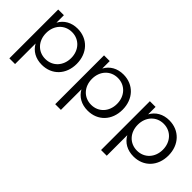

<svg xmlns="http://www.w3.org/2000/svg" viewBox="13 -1168 2002 2002"><g transform="rotate(45 1014.0 -167.5)"><path d="M383 -529C292 -529 221 -488 182 -416V-526H98V194H182V-109C221 -38 292 3 384 3C534 3 636 -106 636 -262C636 -419 532 -529 383 -529ZM367 -66C259 -66 182 -148 182 -264C182 -379 259 -462 367 -462C475 -462 552 -378 552 -264C552 -149 475 -66 367 -66Z M1059 -529C968 -529 897 -488 858 -416V-526H774V194H858V-109C897 -38 968 3 1060 3C1210 3 1312 -106 1312 -262C1312 -419 1208 -529 1059 -529ZM1043 -66C935 -66 858 -148 858 -264C858 -379 935 -462 1043 -462C1151 -462 1228 -378 1228 -264C1228 -149 1151 -66 1043 -66Z M1735 -529C1644 -529 1573 -488 1534 -416V-526H1450V194H1534V-109C1573 -38 1644 3 1736 3C1886 3 1988 -106 1988 -262C1988 -419 1884 -529 1735 -529ZM1719 -66C1611 -66 1534 -148 1534 -264C1534 -379 1611 -462 1719 -462C1827 -462 1904 -378 1904 -264C1904 -149 1827 -66 1719 -66Z"/></g></svg>

Font: Juman Normal
Style: Regular
Weight: 300
Designer: Bandar Raffah (Arabic) Julieta Ulanovsky (Latin)
Foundry: Caramella
Version: Version 5.022;PS 005.022;hotconv 1.0.88;makeotf.lib2.5.64775